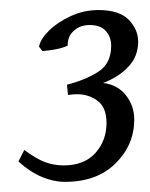

<svg xmlns="http://www.w3.org/2000/svg" viewBox="-20 -626 298 382"><path d="M254.9 -543Q254.9 -513.7 235.1 -492.9Q215.3 -472.2 185.1 -460.9Q213.9 -457.5 230.5 -436.5Q247.1 -415.5 247.1 -388.2Q247.1 -337.9 210 -301Q172.9 -264.2 109.4 -264.2Q86.9 -264.2 63.5 -273.9Q40 -283.7 16.6 -304.7L28.3 -327.6Q52.7 -309.6 70.3 -303.2Q87.9 -296.9 106.4 -296.9Q147.5 -296.9 169.7 -321.5Q191.9 -346.2 191.9 -381.3Q191.9 -412.1 174.3 -425.3Q156.7 -438.5 133.8 -438.5Q126 -438.5 125 -438.2Q124 -438 115.2 -437L113.3 -457.5Q149.9 -466.8 175.5 -483.2Q201.2 -499.5 201.2 -535.2Q201.2 -552.2 190.7 -564.2Q180.2 -576.2 158.2 -576.2Q139.6 -576.2 127 -564.9Q114.3 -553.7 114.7 -535.2Q104 -530.3 90.3 -527.8Q76.7 -525.4 64.5 -524.4L57.6 -533.2Q60.5 -548.3 77.6 -565.2Q94.7 -582 120.8 -594Q147 -606 175.8 -606Q217.3 -606 236.1 -586.7Q254.9 -567.4 254.9 -543Z"/></svg>

Font: Dai Banna SIL Light
Style: Italic
Weight: 300
Italic angle: -11°
Designer: Victor Gaultney
Foundry: SIL International
Version: Version 4.000